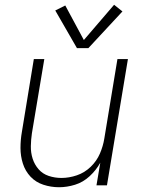

<svg xmlns="http://www.w3.org/2000/svg" viewBox="-20 -778 616 806"><path d="M228 8Q261 8 295 -2.5Q329 -13 356.5 -38.5Q384 -64 401 -95L385 0H429L517 -530H473L418 -197Q413 -165 399.5 -133.5Q386 -102 360.5 -77.5Q335 -53 302.5 -42Q270 -31 238 -31Q238 -31 238 -31Q238 -31 238 -31Q210 -31 184.5 -39.5Q159 -48 142 -67.5Q125 -87 117 -112Q109 -137 109.5 -164.5Q110 -192 114 -219L166 -530H122L72 -225Q66 -191 66 -157Q66 -123 76 -91.5Q86 -60 108 -36.5Q130 -13 162 -2.5Q194 8 228 8ZM303 -576H351L494 -730L459 -758L332 -610L254 -755L212 -734Z"/></svg>

Font: Iosevka Sparkle XLtObl
Style: Regular
Weight: 200
Italic angle: -9°
Designer: Belleve Invis
Foundry: Belleve Invis
Version: Version 4.5.0; ttfautohint (v1.8.3)